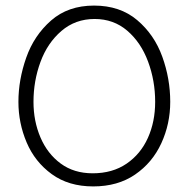

<svg xmlns="http://www.w3.org/2000/svg" viewBox="-20 -681 676 688"><path d="M46 -316Q46 -395 74 -474.5Q102 -554 163 -607.5Q224 -661 317 -661Q410 -661 471.5 -609Q533 -557 561.5 -478Q590 -399 590 -316Q590 -237 558 -167.5Q526 -98 464 -55.5Q402 -13 314 -13Q226 -13 165.5 -57Q105 -101 75.5 -170.5Q46 -240 46 -316ZM536 -316Q536 -392 510.5 -460.5Q485 -529 436 -571Q387 -613 319 -613Q250 -613 200 -570Q150 -527 125 -459Q100 -391 100 -316Q100 -247 125 -188.5Q150 -130 197.5 -95Q245 -60 312 -60Q383 -60 433.5 -94.5Q484 -129 510 -187Q536 -245 536 -316Z"/></svg>

Font: Mali Light
Style: Regular
Weight: 300
Designer: Kitiyaporn Chalermlarp | Katatrad Aksorn Co.,Ltd.
Foundry: Cadson Demak Co.,Ltd.
Version: Version 1.000; ttfautohint (v1.6)